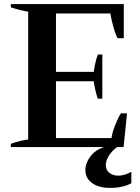

<svg xmlns="http://www.w3.org/2000/svg" viewBox="-20 -720 684 940"><path d="M623 121V177Q604 188 577 194Q550 200 520 200Q463 200 430.5 176Q398 152 398 113Q398 78 422.5 46Q447 14 489 0H33V-16Q82 -33 118 -37V-663Q80 -669 33 -684V-700H586V-533H556Q546 -549 534.5 -590.5Q523 -632 521 -654H254V-368H439Q441 -385 446.5 -410Q452 -435 459 -453H481V-237H459Q452 -256 446.5 -280.5Q441 -305 439 -322H254V-44H526Q528 -68 544 -108Q560 -148 572 -165H602L585 0H554Q531 15 514.5 40Q498 65 498 88Q498 112 515.5 126Q533 140 560 140Q589 140 623 121Z"/></svg>

Font: Trirong SemiBold
Style: Regular
Weight: 600
Designer: Katatrad Team
Foundry: CadsonDemak
Version: Version 1.001